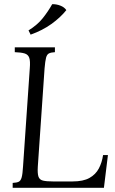

<svg xmlns="http://www.w3.org/2000/svg" viewBox="-20 -889 544 909"><path d="M40 0V-23Q59 -24 68.5 -28.5Q78 -33 82.5 -49Q87 -65 89 -100L121 -565Q124 -600 118.5 -615.5Q113 -631 96.5 -636Q80 -641 50 -642V-665H240V-642Q221 -641 211.5 -636Q202 -631 198 -615.5Q194 -600 191 -565L159 -100Q157 -68 162 -53Q167 -38 183.5 -34Q200 -30 230 -30H324Q374 -30 403.5 -46.5Q433 -63 448 -91.5Q463 -120 468 -155H491L472 0ZM227 -869Q246 -870 265.5 -862.5Q285 -855 294 -841Q266 -806 223.5 -775.5Q181 -745 125 -725L115 -745Q157 -771 182.5 -803Q208 -835 227 -869Z"/></svg>

Font: Bona Nova SC
Style: Italic
Weight: 400
Italic angle: -4°
Designer: Mateusz Machalski
Foundry: Capitalics
Version: Version 4.001; ttfautohint (v1.8.4.7-5d5b)